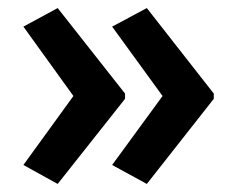

<svg xmlns="http://www.w3.org/2000/svg" viewBox="-20 -601 587 476"><path d="M510 -356 344 -145 258 -192 383 -363 258 -535 344 -581 510 -369ZM290 -356 123 -145 38 -192 162 -363 38 -535 123 -581 290 -369Z"/></svg>

Font: Noto Sans Telugu UI SemiCondensed SemiBold
Style: Regular
Weight: 600
Width: 4
Designer: Jelle Bosma - Monotype Design Team
Foundry: Monotype Imaging Inc.
Version: Version 2.005; ttfautohint (v1.8.4.7-5d5b)